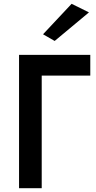

<svg xmlns="http://www.w3.org/2000/svg" viewBox="-20 -988 504 1008"><path d="M447 -923 267 -773 206 -808 356 -968ZM80 -700H454V-591H199V0H80Z"/></svg>

Font: Jost* Medium
Style: Regular
Weight: 500
Version: Version 3.7